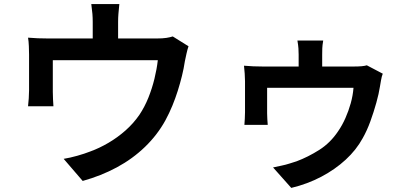

<svg xmlns="http://www.w3.org/2000/svg" viewBox="-20 -832 2040 938"><path d="M563 -812Q560 -783 558.5 -764Q557 -745 557 -725Q557 -712 557 -686Q557 -660 557 -631.5Q557 -603 557 -584H433Q433 -605 433 -633.5Q433 -662 433 -687Q433 -712 433 -725Q433 -745 431.5 -764Q430 -783 426 -812ZM901 -606Q896 -592 891 -569.5Q886 -547 883 -532Q878 -498 869 -461.5Q860 -425 848.5 -388.5Q837 -352 822 -315.5Q807 -279 788 -244Q749 -173 688.5 -114.5Q628 -56 551 -14.5Q474 27 384 52L291 -56Q322 -61 357.5 -71Q393 -81 421 -92Q465 -108 509.5 -134Q554 -160 593 -194.5Q632 -229 661 -271Q687 -310 705 -355Q723 -400 734.5 -447Q746 -494 751 -538H238Q238 -524 238 -503Q238 -482 238 -458.5Q238 -435 238 -414.5Q238 -394 238 -383Q238 -367 239 -347Q240 -327 241 -313H117Q119 -330 120.5 -351.5Q122 -373 122 -391Q122 -403 122 -426.5Q122 -450 122 -476.5Q122 -503 122 -527Q122 -551 122 -565Q122 -581 121 -606Q120 -631 117 -648Q142 -646 165.5 -645Q189 -644 217 -644H745Q775 -644 793.5 -647Q812 -650 824 -654Z M1559 -634Q1555 -611 1554.5 -595.5Q1554 -580 1554 -565Q1554 -555 1554 -531.5Q1554 -508 1554 -483.5Q1554 -459 1554 -444H1439Q1439 -461 1439 -485.5Q1439 -510 1439 -532.5Q1439 -555 1439 -565Q1439 -580 1438 -595.5Q1437 -611 1433 -634ZM1850 -472Q1845 -460 1841.5 -440Q1838 -420 1836 -408Q1831 -375 1818.5 -330Q1806 -285 1789.5 -239.5Q1773 -194 1752 -157Q1721 -100 1669 -52Q1617 -4 1549.5 31.5Q1482 67 1403 86L1314 -14Q1332 -18 1354 -22.5Q1376 -27 1396 -33.5Q1416 -40 1429 -44Q1485 -65 1539.5 -99.5Q1594 -134 1632 -191Q1652 -220 1667.5 -255Q1683 -290 1693.5 -327.5Q1704 -365 1707 -403H1285Q1285 -393 1285 -375.5Q1285 -358 1285 -338.5Q1285 -319 1285 -303Q1285 -287 1285 -278Q1285 -266 1286 -249.5Q1287 -233 1288 -222H1174Q1175 -235 1176 -252.5Q1177 -270 1177 -284Q1177 -294 1177 -314Q1177 -334 1177 -358.5Q1177 -383 1177 -403.5Q1177 -424 1177 -435Q1177 -449 1175.5 -472.5Q1174 -496 1172 -511Q1192 -509 1217.5 -508Q1243 -507 1265 -507H1706Q1731 -507 1747 -508.5Q1763 -510 1772 -513Z"/></svg>

Font: Noto Sans HK SemiBold
Style: Regular
Weight: 600
Version: Version 2.004-H2;hotconv 1.0.118;makeotfexe 2.5.65603